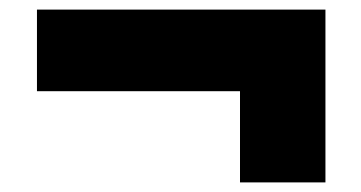

<svg xmlns="http://www.w3.org/2000/svg" viewBox="-20 -485 752 400"><path d="M480 -105V-295H57V-465H658V-105Z"/></svg>

Font: Encode Sans SC Expanded Black
Style: Regular
Weight: 900
Width: 7
Designer: Multiple Designers
Foundry: Impallari Type
Version: Version 3.002